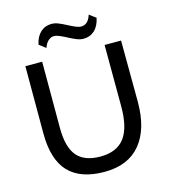

<svg xmlns="http://www.w3.org/2000/svg" viewBox="-131 -1014 994 1126"><g transform="rotate(-15 366.0 -450.5)"><path d="M556 -710H656L658 -337Q658 -172 583 -81.5Q508 9 365 9Q219 9 147 -67Q75 -143 75 -302V-710H177V-309Q177 -190 222.5 -137Q268 -84 364 -84Q464 -84 511 -146.5Q558 -209 557 -340ZM447 -777Q427 -777 405 -786Q383 -795 360.5 -807Q338 -819 317.5 -828Q297 -837 282 -837Q263 -837 247 -822.5Q231 -808 222 -781L182 -812Q192 -859 219.5 -884.5Q247 -910 287 -910Q307 -910 329 -901Q351 -892 373.5 -880Q396 -868 416.5 -859Q437 -850 452 -850Q495 -850 512 -906L552 -876Q542 -828 514.5 -802.5Q487 -777 447 -777Z"/></g></svg>

Font: Livvic Medium
Style: Regular
Weight: 500
Designer: Jacques Le Bailly, Baron von Fonthausen
Version: Version 1.001; ttfautohint (v1.8.2)